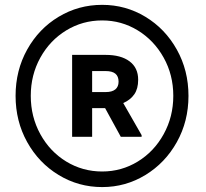

<svg xmlns="http://www.w3.org/2000/svg" viewBox="-20 -750 835 780"><path d="M395.1 -730.3Q490.3 -730.3 570.7 -681.8Q651.1 -633.2 698.4 -548.5Q745.7 -463.9 745.7 -360.6Q745.7 -257.3 698.4 -172.7Q651.1 -88.1 570.7 -39.1Q490.3 10 395.1 10Q298.9 10 218.2 -39.1Q137.5 -88.1 90.4 -172.8Q43.3 -257.5 43.3 -360.7Q43.3 -464 90.4 -548.6Q137.5 -633.3 218.2 -681.8Q298.9 -730.3 395.1 -730.3ZM395 -53.3Q473.7 -53.3 539.8 -93.8Q606 -134.3 645 -205.1Q684 -275.8 684 -360.7Q684 -445.7 644.9 -515.8Q605.8 -586 539.7 -626.5Q473.5 -667 395 -667Q315.4 -667 249.1 -626.5Q182.7 -586 143.8 -515.7Q105 -445.4 105 -360.7Q105 -275.7 143.8 -205Q182.7 -134.3 249.1 -93.8Q315.5 -53.3 395 -53.3ZM541.3 -426Q541.3 -389.7 525.7 -367Q510 -344.3 480.7 -331.3L555.3 -201V-194.3H470.7L407 -310.7H354.3V-194.3H273V-527H409.3Q471.3 -527 506.3 -500.8Q541.3 -474.7 541.3 -426ZM354.3 -376H409.7Q435.3 -376 448.5 -386.8Q461.7 -397.7 461.7 -418.2Q461.7 -440 448.7 -450.7Q435.7 -461.3 409.3 -461.3H354.3Z"/></svg>

Font: FreesentationVF
Style: Regular
Weight: 400
Designer: glyphs from Roboto by Christian Robertson / Hangul glyphs from Noto Sans CJK(Source Han Sans) by Jang Soo-young and Kang
Foundry: PT&
Version: Version 2.001;Glyphs 3.3.1 (3343)